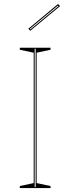

<svg xmlns="http://www.w3.org/2000/svg" viewBox="-20 -949 355 969"><path d="M235 -708V-698L165 -683V-25L235 -10V0H80V-10L150 -25V-683L80 -698V-708ZM155 -5H160V-703H155ZM133 -794 123 -804 273 -929 283 -918ZM131 -804 134 -801 275 -918 272 -921Z"/></svg>

Font: Kalnia Glaze Thin Thin
Style: Regular
Weight: 250
Version: Version 1.110